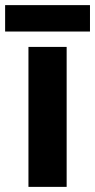

<svg xmlns="http://www.w3.org/2000/svg" viewBox="-33 -780 371 749"><path d="M227 -51H78V-597H227ZM318 -760V-657H-13V-760Z"/></svg>

Font: Noto Sans Tamil UI
Style: Regular
Weight: 400
Designer: Jelle Bosma - Monotype Design Team
Foundry: Monotype Imaging Inc.
Version: Version 2.004